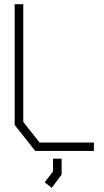

<svg xmlns="http://www.w3.org/2000/svg" viewBox="-20 -720 498 916"><path d="M148 0 50 -124V-700H91V-138L169 -40H428V0ZM193 150 233 98V37H274V113L227 176Z"/></svg>

Font: Turret Road Light
Style: Regular
Weight: 300
Designer: Noponies
Foundry: Noponies
Version: Version 1.001; ttfautohint (v1.8)